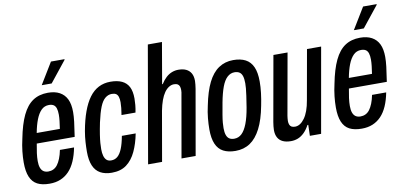

<svg xmlns="http://www.w3.org/2000/svg" viewBox="-69 -944 2475 1177"><g transform="rotate(-10 1168.0 -356.0)"><path d="M157 12Q110 12 80.5 -3.5Q51 -19 36.5 -53.5Q22 -88 22 -143Q22 -176 26 -212.5Q30 -249 39 -288Q56 -376 82.5 -431.5Q109 -487 148 -513Q187 -539 242 -539Q285 -539 314.5 -523Q344 -507 359 -476Q374 -445 374 -396Q374 -370 370 -336Q366 -302 357 -244H121Q115 -213 111.5 -186.5Q108 -160 108 -137Q108 -112 114 -95.5Q120 -79 132 -71Q144 -63 162 -63Q179 -63 193.5 -70Q208 -77 219 -91.5Q230 -106 239 -128.5Q248 -151 254 -181H342Q333 -134 317 -97.5Q301 -61 278 -37Q255 -13 225 -0.5Q195 12 157 12ZM132 -308H276Q280 -334 282.5 -355.5Q285 -377 285 -395Q285 -419 280 -434.5Q275 -450 264 -457Q253 -464 235 -464Q207 -464 187.5 -444.5Q168 -425 154.5 -390.5Q141 -356 132 -308ZM213 -591 294 -724H378V-720L275 -591Z M544 12Q502 12 473 -4Q444 -20 429.5 -54Q415 -88 415 -141Q415 -169 417 -201Q419 -233 425 -268Q437 -335 455.5 -386Q474 -437 499 -471Q524 -505 557 -522Q590 -539 631 -539Q674 -539 702.5 -525.5Q731 -512 745 -484.5Q759 -457 759 -412Q759 -394 757 -372Q755 -350 750 -326H663Q667 -349 669 -369Q671 -389 671 -404Q671 -425 666.5 -438.5Q662 -452 652.5 -458Q643 -464 626 -464Q604 -464 585 -448.5Q566 -433 552 -398Q538 -363 525 -304Q516 -260 511.5 -230Q507 -200 505.5 -179.5Q504 -159 504 -141Q504 -117 509 -99.5Q514 -82 524.5 -72.5Q535 -63 553 -63Q576 -63 592.5 -77Q609 -91 621.5 -121Q634 -151 643 -200H729Q717 -138 694.5 -90Q672 -42 636 -15Q600 12 544 12Z M771 0 897 -724H985L941 -469H945Q960 -493 977 -508.5Q994 -524 1013.5 -531.5Q1033 -539 1054 -539Q1083 -539 1102.5 -529.5Q1122 -520 1132.5 -501.5Q1143 -483 1143 -454Q1143 -444 1141.5 -431.5Q1140 -419 1138 -405L1067 0H979L1046 -382Q1048 -391 1049 -398.5Q1050 -406 1050 -413Q1050 -427 1046.5 -436.5Q1043 -446 1035 -451Q1027 -456 1012 -456Q996 -456 980.5 -446.5Q965 -437 952 -418.5Q939 -400 929 -372.5Q919 -345 912 -309L858 0Z M1314 12Q1269 12 1238.5 -4Q1208 -20 1193 -55Q1178 -90 1178 -145Q1178 -178 1181.5 -215Q1185 -252 1194 -291Q1211 -377 1238 -431.5Q1265 -486 1304.5 -512.5Q1344 -539 1395 -539Q1441 -539 1471.5 -523Q1502 -507 1517.5 -472.5Q1533 -438 1533 -381Q1533 -348 1528.5 -310.5Q1524 -273 1516 -234Q1500 -149 1472 -94.5Q1444 -40 1405 -14Q1366 12 1314 12ZM1319 -63Q1346 -63 1366 -82Q1386 -101 1401 -140Q1416 -179 1426 -238Q1433 -282 1437 -309.5Q1441 -337 1442.5 -355Q1444 -373 1444 -386Q1444 -414 1438.5 -431Q1433 -448 1421 -456Q1409 -464 1390 -464Q1365 -464 1345 -445.5Q1325 -427 1311 -389.5Q1297 -352 1286 -294Q1278 -250 1273 -220.5Q1268 -191 1266.5 -172Q1265 -153 1265 -138Q1265 -112 1271 -95Q1277 -78 1289 -70.5Q1301 -63 1319 -63Z M1659 12Q1629 12 1608.5 2.5Q1588 -7 1577.5 -26Q1567 -45 1567 -73Q1567 -84 1568.5 -96.5Q1570 -109 1572 -122L1644 -527H1732L1664 -145Q1663 -137 1662 -129Q1661 -121 1661 -113Q1661 -101 1664.5 -91Q1668 -81 1676.5 -76Q1685 -71 1699 -71Q1715 -71 1730 -80.5Q1745 -90 1758.5 -108.5Q1772 -127 1782 -154.5Q1792 -182 1798 -218L1853 -527H1941L1848 0H1778L1780 -68H1775Q1760 -40 1741.5 -22Q1723 -4 1702.5 4Q1682 12 1659 12Z M2100 12Q2053 12 2023.5 -3.5Q1994 -19 1979.5 -53.5Q1965 -88 1965 -143Q1965 -176 1969 -212.5Q1973 -249 1982 -288Q1999 -376 2025.5 -431.5Q2052 -487 2091 -513Q2130 -539 2185 -539Q2228 -539 2257.5 -523Q2287 -507 2302 -476Q2317 -445 2317 -396Q2317 -370 2313 -336Q2309 -302 2300 -244H2064Q2058 -213 2054.5 -186.5Q2051 -160 2051 -137Q2051 -112 2057 -95.5Q2063 -79 2075 -71Q2087 -63 2105 -63Q2122 -63 2136.5 -70Q2151 -77 2162 -91.5Q2173 -106 2182 -128.5Q2191 -151 2197 -181H2285Q2276 -134 2260 -97.5Q2244 -61 2221 -37Q2198 -13 2168 -0.5Q2138 12 2100 12ZM2075 -308H2219Q2223 -334 2225.5 -355.5Q2228 -377 2228 -395Q2228 -419 2223 -434.5Q2218 -450 2207 -457Q2196 -464 2178 -464Q2150 -464 2130.5 -444.5Q2111 -425 2097.5 -390.5Q2084 -356 2075 -308ZM2156 -591 2237 -724H2321V-720L2218 -591Z"/></g></svg>

Font: Archivo ExtraCondensed Medium
Style: Italic
Weight: 500
Width: 2
Italic angle: -10°
Designer: Hector Gatti
Foundry: Omnibus-Type
Version: Version 2.001